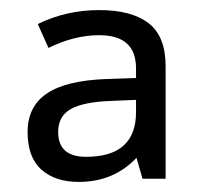

<svg xmlns="http://www.w3.org/2000/svg" viewBox="-20 -742 394 377"><path d="M259.8 -391.1 248 -432.1Q203.1 -384.8 134.8 -384.8Q88.4 -384.8 61.3 -408.9Q34.2 -433.1 34.2 -482.9Q34.2 -532.7 71.8 -558.3Q109.4 -584 189.9 -586.9L247.1 -588.9V-607.9Q247.1 -672.9 174.8 -672.9Q126 -672.9 75.2 -647.9L54.2 -694.8Q109.9 -722.2 174.8 -722.2Q238.3 -722.2 271.7 -696.5Q305.2 -670.9 305.2 -611.8V-391.1ZM94.2 -482.9Q94.2 -434.1 148.9 -434.1Q247.1 -434.1 247.1 -522V-545.9L199.2 -543.9Q144.5 -542 119.4 -528.1Q94.2 -514.2 94.2 -482.9Z"/></svg>

Font: Samim FD
Style: FD
Weight: 400
Foundry: DejaVu fonts team - Redesigned by Saber Rastikerdar
Version: Version 4.00 December 17, 2020